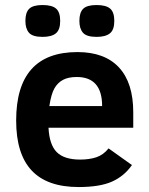

<svg xmlns="http://www.w3.org/2000/svg" viewBox="-20 -736 598 771"><path d="M174.8 -223.1Q178.2 -154.8 208 -125Q237.8 -95.2 301.8 -95.2Q338.9 -95.2 366.9 -104.5Q395 -113.8 416 -140.1L509.8 -73.2Q479 -28.8 429.9 -6.8Q380.9 15.1 295.9 15.1Q169.4 15.1 107.2 -51.3Q44.9 -117.7 44.9 -252Q44.9 -526.9 291 -526.9Q400.4 -526.9 457.8 -465.1Q515.1 -403.3 515.1 -285.2V-223.1ZM390.1 -310.1Q390.1 -426.8 288.1 -426.8Q254.4 -426.8 232.9 -415.3Q211.4 -403.8 198.5 -381.1Q185.5 -358.4 178.2 -310.1ZM439 -651.9Q439 -616.2 421.4 -602.1Q403.8 -587.9 367.7 -587.9Q327.6 -587.9 313.2 -604.5Q298.8 -621.1 298.8 -651.9Q298.8 -686 314.2 -700.9Q329.6 -715.8 367.7 -715.8Q405.8 -715.8 422.4 -701.4Q439 -687 439 -651.9ZM221.7 -651.9Q221.7 -616.2 204.3 -602.1Q187 -587.9 150.9 -587.9Q110.8 -587.9 96.4 -604.5Q82 -621.1 82 -651.9Q82 -686 97.4 -700.9Q112.8 -715.8 150.9 -715.8Q189 -715.8 205.3 -701.4Q221.7 -687 221.7 -651.9Z"/></svg>

Font: Clear Sans
Style: Bold
Weight: 700
Foundry: Intel Corporation
Version: Version 1.00